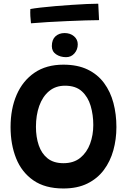

<svg xmlns="http://www.w3.org/2000/svg" viewBox="-20 -1018 717 1063"><path d="M331 25.5Q229.5 25.5 164.8 -19.5Q100 -64.5 69.2 -141.5Q38.5 -218.5 38.5 -314.5Q38.5 -415.5 72.2 -493.2Q106 -571 171.2 -615.5Q236.5 -660 331 -660Q409.5 -660 465.2 -633Q521 -606 556.2 -558.2Q591.5 -510.5 608 -448Q624.5 -385.5 624.5 -314.5Q624.5 -247 607.5 -185.8Q590.5 -124.5 555 -77Q519.5 -29.5 464 -2Q408.5 25.5 331 25.5ZM331.5 -114.5Q388 -114.5 424.5 -144.2Q461 -174 478.8 -222.2Q496.5 -270.5 496.5 -326Q496.5 -382 482 -431.5Q467.5 -481 433.5 -512.2Q399.5 -543.5 340 -543.5Q287.5 -543.5 251.5 -513.2Q215.5 -483 197.2 -431.5Q179 -380 179 -316Q179 -259.5 194.5 -213.8Q210 -168 243.5 -141.2Q277 -114.5 331.5 -114.5ZM337.5 -835Q369 -835 389.8 -817.2Q410.5 -799.5 410.5 -772.5Q410.5 -743.5 392.2 -722.5Q374 -701.5 346 -701.5Q313.5 -701.5 290.2 -717.5Q267 -733.5 267 -762.5Q267 -798.5 287 -816.8Q307 -835 337.5 -835ZM528.5 -906.5Q499 -906.5 452.5 -905Q406 -903.5 352.2 -901.2Q298.5 -899 245.8 -895.8Q193 -892.5 151.5 -889Q149 -909 148 -929.2Q147 -949.5 148 -968Q169 -972 205.8 -976.2Q242.5 -980.5 287.2 -984.2Q332 -988 377.2 -991Q422.5 -994 461 -995.8Q499.5 -997.5 524 -997.5Z"/></svg>

Font: Grandstander SemiBold
Style: Regular
Weight: 600
Designer: Tyler Finck
Foundry: Etcetera Type Co
Version: Version 1.200; ttfautohint (v1.8.3)